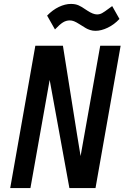

<svg xmlns="http://www.w3.org/2000/svg" viewBox="-20 -958 640 978"><path d="M160 -725H300.5L372.5 -272.5L390.5 -163L490.5 -725H594.5L466.5 0H333.5L233 -551L135 0H32ZM384.5 -835Q368 -845.5 357 -849.8Q346 -854 335.5 -854Q317 -854 300.5 -843.8Q284 -833.5 260 -808L220 -878.5Q248 -907.5 280 -922.8Q312 -938 341.5 -938Q364 -938 380.2 -930.8Q396.5 -923.5 415.5 -910L425.5 -903.5Q454.5 -884.5 474.5 -884.5Q488 -884.5 500.2 -891.2Q512.5 -898 535 -915L551.5 -927L588.5 -861.5Q561.5 -832.5 528.5 -816.8Q495.5 -801 466.5 -801Q451.5 -801 438.8 -805.2Q426 -809.5 417.5 -814.5Q409 -819.5 384.5 -835Z"/></svg>

Font: JuliaMono Medium
Style: Italic
Weight: 500
Italic angle: -9°
Monospace: yes
Designer: cormullion
Foundry: corm
Version: Version 0.054; ttfautohint (v1.8.4)